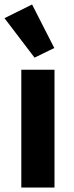

<svg xmlns="http://www.w3.org/2000/svg" viewBox="-26 -836 332 856"><path d="M69 0V-525H217V0ZM-6 -755 117 -816 216 -622 128 -579Z"/></svg>

Font: IBM Plex Thai
Style: Bold
Weight: 700
Designer: Mike Abbink, Paul van der Laan, Pieter van Rosmalen, Ben Mitchell, Mark Frömberg
Foundry: Bold Monday
Version: Version 1.0